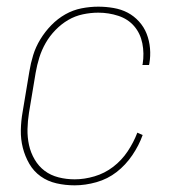

<svg xmlns="http://www.w3.org/2000/svg" viewBox="-20 -548 540 576"><path d="M204 8Q176 8 149.5 2Q123 -4 102 -19Q81 -34 68 -56.5Q55 -79 48.5 -104.5Q42 -130 42.5 -157.5Q43 -185 48 -213L68 -333Q72 -358 79.5 -382.5Q87 -407 101 -430Q115 -453 134 -472.5Q153 -492 176 -505Q199 -518 224.5 -523Q250 -528 275 -528Q298 -528 321 -524Q344 -520 363 -510Q382 -500 397 -483.5Q412 -467 420 -446.5Q428 -426 430 -403Q432 -380 428 -357L427 -353H407L408 -356Q413 -388 407 -418Q401 -448 382.5 -469.5Q364 -491 335 -500.5Q306 -510 275 -510Q252 -510 228.5 -505Q205 -500 184.5 -488Q164 -476 146.5 -458Q129 -440 117 -419Q105 -398 98 -375.5Q91 -353 87 -330L67 -210Q63 -185 62.5 -160.5Q62 -136 67 -113Q72 -90 84 -69.5Q96 -49 114 -35.5Q132 -22 155.5 -16Q179 -10 204 -10Q233 -10 263.5 -19Q294 -28 319.5 -47.5Q345 -67 363 -94Q381 -121 392 -150L408 -143Q397 -112 377 -82.5Q357 -53 330 -32Q303 -11 269.5 -1.5Q236 8 204 8Z"/></svg>

Font: Iosevka Curly Slab Thin
Style: Italic
Weight: 100
Italic angle: -9°
Monospace: yes
Designer: Belleve Invis
Foundry: Belleve Invis
Version: Version 22.1.2; ttfautohint (v1.8.4)